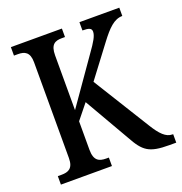

<svg xmlns="http://www.w3.org/2000/svg" viewBox="-129 -825 886 937"><g transform="rotate(-20 314.0 -357.0)"><path d="M29 0H294V-44H280C244 -44 218 -55 218 -112V-260L280 -337L415 -103C460 -21 487 0 593 0H628V-44H624C591 -44 564 -71 531 -125L350 -417L473 -580C516 -637 549 -671 592 -671V-714H385V-671C418 -671 432 -666 432 -648C432 -627 417 -601 381 -551L218 -318V-602C218 -659 242 -670 277 -670H294V-714H29V-670H50C84 -670 110 -659 110 -606V-108C110 -54 83 -44 48 -44H29Z"/></g></svg>

Font: Noto Serif Thai Condensed Medium
Style: Regular
Weight: 500
Width: 3
Designer: Monotype Design Team
Foundry: Monotype Imaging Inc.
Version: Version 2.002